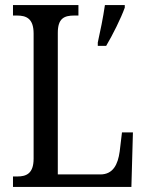

<svg xmlns="http://www.w3.org/2000/svg" viewBox="-20 -734 576 754"><path d="M31 0H496L502 -214H459L450 -139C443 -88 424 -49 374 -49H207V-605C207 -662 232 -673 272 -673H288V-714H31V-673H46C83 -673 112 -662 112 -602V-111C112 -52 83 -41 48 -41H31ZM364 -567V-554H397C422 -596 455 -662 470 -704V-714H392C385 -665 374 -612 364 -567Z"/></svg>

Font: Noto Serif Myanmar Condensed
Style: Regular
Weight: 400
Width: 3
Designer: Ben Mitchell and the Monotype Design Team
Foundry: Monotype Imaging Inc.
Version: Version 2.106